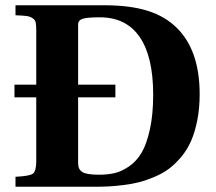

<svg xmlns="http://www.w3.org/2000/svg" viewBox="-20 -712 823 732"><path d="M277.8 -89.8Q277.8 -65.4 294.7 -55.7Q311.5 -45.9 357.9 -45.9Q390.6 -45.9 417.5 -52.2Q444.3 -58.6 472.7 -78.1Q501 -97.7 520 -130.1Q539.1 -162.6 551.5 -219Q564 -275.4 564 -351.1Q564 -496.1 512.5 -571Q460.9 -646 360.8 -646Q312.5 -646 295.2 -640.4Q277.8 -634.8 277.8 -618.2V-389.2H419.9V-340.8H277.8ZM35.2 -340.8V-389.2H118.2V-595.2Q118.2 -615.7 116.2 -625.7Q114.3 -635.7 104.7 -642.3Q95.2 -648.9 81.5 -650.9Q67.9 -652.8 39.1 -653.8V-691.9H381.8Q478.5 -691.4 544.2 -670.4Q609.9 -649.4 653.8 -606Q741.2 -520 741.2 -353Q741.2 -299.3 732.2 -253.7Q723.1 -208 708.5 -174.6Q693.8 -141.1 671.1 -114Q648.4 -86.9 624.8 -69.1Q601.1 -51.3 570.1 -38.1Q539.1 -24.9 512 -17.8Q484.9 -10.7 451.4 -6.6Q418 -2.4 393.1 -1.2Q368.2 0 337.9 0H39.1V-38.1Q92.3 -40.5 105.2 -49.8Q118.2 -59.1 118.2 -97.2V-340.8Z"/></svg>

Font: Linguistics Pro
Style: Bold
Weight: 700
Designer: Stefan Peev, Context Ltd
Foundry: Stefan Peev, Context Ltd
Version: Version 001.000